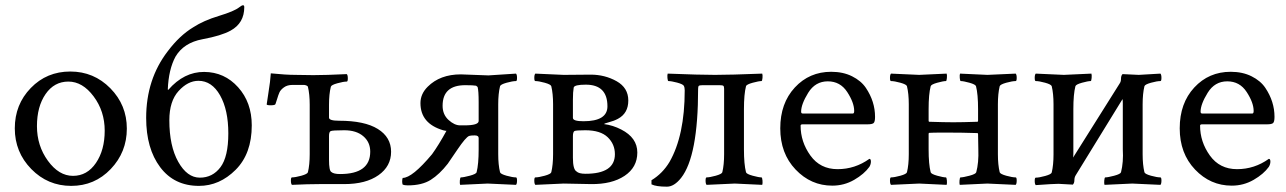

<svg xmlns="http://www.w3.org/2000/svg" viewBox="-20 -698 4877 728"><path d="M96.7 -364.3Q157.2 -426.8 246.6 -426.8Q335.9 -426.8 398.4 -363.3Q460.9 -299.8 460.9 -210.4Q460.9 -121.1 399.9 -57.1Q338.9 6.8 250 6.8Q161.1 6.8 98.6 -57.1Q36.1 -121.1 36.1 -211.4Q36.1 -301.8 96.7 -364.3ZM335 -332.5Q293 -388.7 239.3 -388.7Q185.5 -388.7 152.8 -341.3Q120.1 -293.9 120.1 -219.7Q120.1 -145.5 161.6 -88.4Q203.1 -31.2 256.8 -31.2Q310.5 -31.2 343.8 -80.1Q377 -128.9 377 -202.6Q377 -276.4 335 -332.5Z M732.4 -391.6Q692.4 -391.6 657.2 -353Q622.1 -314.5 622.1 -242.2Q622.1 -144.5 655.8 -84.5Q689.5 -24.4 737.8 -24.4Q786.1 -24.4 815.9 -64Q845.7 -103.5 845.7 -192.4Q845.7 -281.2 814.5 -336.4Q783.2 -391.6 732.4 -391.6ZM934.6 -222.7Q934.6 -115.2 873.5 -54.2Q812.5 6.8 734.4 6.8Q640.6 6.8 587.4 -64Q534.2 -134.8 534.2 -251Q534.2 -397.5 616.2 -503.9Q661.1 -563.5 712.9 -594.7Q752 -620.1 810.1 -637.7Q868.2 -655.3 887.2 -670.4Q906.2 -685.5 906.2 -670.9Q906.2 -610.4 854.5 -582Q819.3 -562.5 748 -549.3Q676.8 -536.1 645.5 -483.4Q619.1 -434.6 616.2 -358.4L618.2 -357.4Q677.7 -425.8 754.4 -425.3Q831.1 -424.8 882.8 -367.2Q934.6 -309.6 934.6 -222.7Z M1227.5 -182.6V-91.8Q1227.5 -50.8 1236.3 -45.9Q1245.1 -38.1 1269.5 -38.1Q1383.8 -38.1 1383.8 -123Q1383.8 -159.2 1357.4 -181.6Q1331.1 -204.1 1285.2 -204.1Q1239.3 -204.1 1233.4 -200.7Q1227.5 -197.3 1227.5 -182.6ZM1294.9 -388.7Q1282.2 -388.7 1259.3 -382.3Q1236.3 -376 1234.4 -369.1Q1227.5 -340.8 1227.5 -300.8V-252Q1227.5 -240.2 1265.6 -240.2Q1362.3 -240.2 1412.6 -209Q1462.9 -177.7 1462.9 -122.6Q1462.9 -67.4 1415 -33.7Q1367.2 0 1285.2 0H1192.4Q1147.5 0 1086.9 2.9Q1083 -1 1083 -13.2Q1083 -25.4 1086.9 -25.4Q1099.6 -25.4 1122.6 -31.7Q1145.5 -38.1 1147.5 -44.9Q1154.3 -73.2 1154.3 -113.3V-300.8Q1154.3 -340.8 1147.5 -369.1Q1145.5 -374 1133.8 -376H1088.9Q1069.3 -376 1056.6 -366.7Q1043.9 -357.4 1039.6 -347.7Q1035.2 -337.9 1030.8 -322.8Q1026.4 -307.6 1024.4 -303.2Q1022.5 -298.8 1006.8 -298.8Q991.2 -298.8 991.2 -302.2Q991.2 -305.7 998 -347.7Q1004.9 -389.6 1006.8 -419.9Q1064.5 -414.1 1099.6 -414.1L1168 -413.1Q1214.8 -413.1 1294.9 -417Q1298.8 -413.1 1298.8 -400.9Q1298.8 -388.7 1294.9 -388.7Z M1936.5 -390.6Q1923.8 -390.6 1900.9 -384.3Q1877.9 -377.9 1876 -371.1Q1869.1 -342.8 1869.1 -302.7V-113.3Q1869.1 -73.2 1876 -44.9Q1877.9 -38.1 1900.9 -31.7Q1923.8 -25.4 1936.5 -25.4Q1940.4 -25.4 1940.4 -13.2Q1940.4 -1 1936.5 2.9Q1835.9 -2 1829.1 -2Q1822.3 -2 1724.6 2.9Q1722.7 -2 1723.6 -13.7Q1724.6 -25.4 1727.5 -25.4Q1737.3 -25.4 1761.2 -31.7Q1785.2 -38.1 1787.1 -44.9Q1794.9 -75.2 1794.9 -131.8V-174.8Q1794.9 -184.6 1779.8 -184.6Q1764.6 -184.6 1758.8 -182.6Q1746.1 -177.7 1714.4 -130.9Q1682.6 -84 1677.7 -77.1Q1646.5 -37.1 1613.3 -16.1Q1580.1 4.9 1526.4 4.9Q1513.7 4.9 1506.8 2Q1504.9 -2.9 1504.9 -10.3Q1504.9 -17.6 1506.8 -23.4Q1543 -23.4 1618.2 -113.3Q1643.6 -148.4 1672.9 -202.1Q1671.9 -201.2 1660.2 -204.1Q1574.2 -229.5 1574.2 -307.1Q1574.2 -341.8 1601.6 -369.1Q1648.4 -416 1727.5 -416L1832 -412.1Q1834 -412.1 1936.5 -418.9Q1940.4 -415 1940.4 -402.8Q1940.4 -390.6 1936.5 -390.6ZM1744.1 -375Q1658.2 -375 1658.2 -296.9Q1658.2 -263.7 1680.7 -243.2Q1703.1 -222.7 1724.6 -222.7H1741.2Q1794.9 -222.7 1794.9 -239.3V-310.5Q1794.9 -353.5 1791 -368.2L1785.2 -373Q1775.4 -375 1744.1 -375Z M2323.2 -247.6Q2309.1 -239.7 2285.2 -233.4L2275.4 -230.5Q2270.5 -228.5 2270.5 -227.5Q2304.2 -223.1 2335.4 -207Q2396.5 -175.8 2396.5 -119.6Q2396.5 -63.5 2348.1 -31.2Q2299.8 1 2220.7 0L2117.2 -2Q2112.3 -2 2009.8 2.9Q2005.9 -1 2005.9 -13.2Q2005.9 -25.4 2009.8 -25.4Q2022.5 -25.4 2045.4 -31.7Q2068.4 -38.1 2070.3 -44.9Q2077.1 -73.2 2077.1 -113.3V-302.7Q2077.1 -342.8 2070.3 -371.1Q2068.4 -377.9 2045.4 -384.3Q2022.5 -390.6 2009.8 -390.6Q2005.9 -390.6 2005.9 -402.8Q2005.9 -415 2009.8 -418.9Q2112.3 -414.1 2117.2 -414.1L2219.7 -415Q2273.4 -415 2317.9 -390.1Q2362.3 -365.2 2362.3 -316.9Q2362.3 -268.6 2323.2 -247.6ZM2192.4 -238.3Q2283.2 -238.3 2283.2 -294.9Q2283.2 -377 2201.2 -377Q2158.2 -377 2155.3 -366.2Q2152.3 -349.6 2152.3 -320.3V-251Q2152.3 -238.3 2192.4 -238.3ZM2199.2 -204.1Q2165 -204.1 2158.2 -201.2Q2152.3 -197.3 2152.3 -181.6V-99.6Q2152.3 -55.7 2166 -47.9Q2174.8 -39.1 2200.2 -39.1Q2311.5 -39.1 2311.5 -113.3Q2311.5 -151.4 2284.2 -177.7Q2256.8 -204.1 2199.2 -204.1Z M2870.1 -418.9Q2872.1 -414.1 2871.1 -402.3Q2870.1 -390.6 2867.2 -390.6Q2857.4 -390.6 2834 -384.3Q2810.5 -377.9 2808.6 -371.1Q2800.8 -340.8 2800.8 -284.2V-131.8Q2800.8 -75.2 2808.6 -44.9Q2810.5 -38.1 2834 -31.7Q2857.4 -25.4 2867.2 -25.4Q2870.1 -25.4 2871.1 -13.7Q2872.1 -2 2870.1 2.9Q2772.5 -2 2766.1 -2Q2759.8 -2 2659.2 2.9Q2655.3 -1 2655.3 -13.2Q2655.3 -25.4 2659.2 -25.4Q2670.9 -25.4 2693.8 -31.7Q2716.8 -38.1 2718.8 -44.9Q2725.6 -73.2 2725.6 -113.3V-361.3Q2725.6 -370.1 2722.7 -372.6Q2719.7 -375 2708 -375H2644.5Q2632.8 -375 2629.9 -372.6Q2627 -370.1 2627 -361.3Q2627 -105.5 2562.5 -23.4Q2536.1 9.8 2508.8 9.8Q2467.8 9.8 2450.2 1V-14.6Q2492.2 -40 2518.6 -84Q2576.2 -184.6 2576.2 -355.5Q2576.2 -366.2 2572.8 -372.6Q2569.3 -378.9 2547.4 -384.8Q2525.4 -390.6 2514.6 -390.6Q2511.7 -390.6 2510.7 -402.3Q2509.8 -414.1 2511.7 -418.9Q2633.8 -414.1 2690.9 -414.1Q2748 -414.1 2870.1 -418.9Z M3276.4 -95.7Q3282.2 -95.7 3282.2 -85.4Q3282.2 -75.2 3276.4 -65.4Q3256.8 -38.1 3218.8 -16.1Q3180.7 5.9 3135.7 5.9Q3054.7 5.9 2996.6 -55.2Q2938.5 -116.2 2938.5 -211.4Q2938.5 -306.6 2993.7 -366.2Q3048.8 -425.8 3131.8 -425.8Q3176.8 -425.8 3210.9 -408.7Q3245.1 -391.6 3263.2 -364.7Q3297.9 -313 3297.9 -254.9Q3297.9 -235.4 3292 -231Q3286.1 -226.6 3269.5 -226.6H3023.4Q3015.6 -226.6 3015.6 -221.7Q3015.6 -160.2 3052.7 -108.4Q3089.8 -56.6 3155.8 -56.6Q3221.7 -56.6 3276.4 -95.7ZM3017.6 -274.4Q3017.6 -267.6 3023.4 -267.6H3213.9Q3218.8 -267.6 3218.8 -277.3Q3218.8 -308.6 3192.4 -349.1Q3166 -389.6 3118.7 -389.6Q3071.3 -389.6 3044.4 -346.2Q3017.6 -302.7 3017.6 -274.4Z M3501 -190.4V-131.8Q3501 -75.2 3508.8 -44.9Q3510.7 -38.1 3533.7 -31.7Q3556.6 -25.4 3566.4 -25.4Q3569.3 -25.4 3570.3 -13.7Q3571.3 -2 3569.3 2.9Q3471.7 -2 3465.3 -2Q3459 -2 3358.4 2.9Q3354.5 -1 3354.5 -13.2Q3354.5 -25.4 3358.4 -25.4Q3371.1 -25.4 3394 -31.7Q3417 -38.1 3418.9 -44.9Q3425.8 -73.2 3425.8 -113.3V-302.7Q3425.8 -342.8 3418.9 -371.1Q3417 -377.9 3394 -384.3Q3371.1 -390.6 3358.4 -390.6Q3354.5 -390.6 3354.5 -402.8Q3354.5 -415 3358.4 -418.9Q3459 -414.1 3465.3 -414.1Q3471.7 -414.1 3569.3 -418.9Q3571.3 -414.1 3570.3 -402.3Q3569.3 -390.6 3566.4 -390.6Q3556.6 -390.6 3533.7 -384.3Q3510.7 -377.9 3508.8 -371.1Q3501 -340.8 3501 -284.2V-240.2Q3501 -236.3 3503.9 -236.3Q3560.5 -234.4 3594.7 -234.4Q3628.9 -234.4 3685.5 -236.3Q3688.5 -236.3 3688.5 -240.2V-284.2Q3688.5 -340.8 3680.7 -371.1Q3678.7 -377.9 3655.8 -384.3Q3632.8 -390.6 3623 -390.6Q3620.1 -390.6 3619.1 -402.3Q3618.2 -414.1 3620.1 -418.9Q3717.8 -414.1 3724.1 -414.1Q3730.5 -414.1 3831.1 -418.9Q3835 -415 3835 -402.8Q3835 -390.6 3831.1 -390.6Q3818.4 -390.6 3795.4 -384.3Q3772.5 -377.9 3770.5 -371.1Q3763.7 -342.8 3763.7 -302.7V-113.3Q3763.7 -73.2 3770.5 -44.9Q3772.5 -38.1 3795.4 -31.7Q3818.4 -25.4 3831.1 -25.4Q3835 -25.4 3835 -13.2Q3835 -1 3831.1 2.9Q3730.5 -2 3723.6 -2Q3716.8 -2 3619.1 2.9Q3617.2 -2 3618.2 -13.7Q3619.1 -25.4 3622.1 -25.4Q3631.8 -25.4 3655.8 -31.7Q3679.7 -38.1 3681.6 -44.9Q3691.4 -81.1 3689.5 -131.8L3688.5 -189.5Q3688.5 -193.4 3685.5 -193.4Q3628.9 -195.3 3569.3 -195.3Q3509.8 -195.3 3503.9 -194.3Q3501 -194.3 3501 -190.4Z M3907.2 -24.4Q3919.9 -24.4 3942.9 -30.8Q3965.8 -37.1 3967.8 -43.9Q3974.6 -72.3 3974.6 -112.3V-302.7Q3974.6 -342.8 3967.8 -371.1Q3965.8 -377.9 3942.9 -384.3Q3919.9 -390.6 3907.2 -390.6Q3903.3 -390.6 3903.3 -402.8Q3903.3 -415 3907.2 -418.9Q4006.8 -414.1 4013.7 -414.1Q4020.5 -414.1 4118.2 -418.9Q4120.1 -414.1 4119.1 -402.3Q4118.2 -390.6 4115.2 -390.6Q4105.5 -390.6 4082.5 -384.3Q4059.6 -377.9 4057.6 -371.1Q4049.8 -340.8 4049.8 -284.2V-116.2Q4049.8 -106.4 4048.8 -100.6L4225.6 -381.8Q4230.5 -388.7 4230.5 -399.9Q4230.5 -411.1 4236.3 -417L4297.9 -414.1Q4306.6 -414.1 4379.9 -418.9Q4383.8 -415 4383.8 -402.8Q4383.8 -390.6 4379.9 -390.6Q4367.2 -390.6 4344.2 -384.3Q4321.3 -377.9 4319.3 -371.1Q4312.5 -342.8 4312.5 -302.7V-113.3Q4312.5 -73.2 4319.3 -44.9Q4321.3 -38.1 4344.2 -31.7Q4367.2 -25.4 4379.9 -25.4Q4383.8 -25.4 4383.8 -13.2Q4383.8 -1 4379.9 2.9Q4280.3 -2 4272.9 -2Q4265.6 -2 4168 2.9Q4166 -2 4167 -13.7Q4168 -25.4 4170.9 -25.4Q4180.7 -25.4 4204.6 -31.7Q4228.5 -38.1 4230.5 -44.9Q4240.2 -83 4237.3 -131.8V-306.6Q4237.3 -316.4 4236.3 -322.3L4058.6 -33.2Q4053.7 -25.4 4053.7 -14.6Q4053.7 -3.9 4047.9 2L3993.2 -1Q3975.6 -1 3907.2 3.9Q3903.3 0 3903.3 -12.2Q3903.3 -24.4 3907.2 -24.4Z M4791 -95.7Q4796.9 -95.7 4796.9 -85.4Q4796.9 -75.2 4791 -65.4Q4771.5 -38.1 4733.4 -16.1Q4695.3 5.9 4650.4 5.9Q4569.3 5.9 4511.2 -55.2Q4453.1 -116.2 4453.1 -211.4Q4453.1 -306.6 4508.3 -366.2Q4563.5 -425.8 4646.5 -425.8Q4691.4 -425.8 4725.6 -408.7Q4759.8 -391.6 4777.8 -364.7Q4812.5 -313 4812.5 -254.9Q4812.5 -235.4 4806.6 -231Q4800.8 -226.6 4784.2 -226.6H4538.1Q4530.3 -226.6 4530.3 -221.7Q4530.3 -160.2 4567.4 -108.4Q4604.5 -56.6 4670.4 -56.6Q4736.3 -56.6 4791 -95.7ZM4532.2 -274.4Q4532.2 -267.6 4538.1 -267.6H4728.5Q4733.4 -267.6 4733.4 -277.3Q4733.4 -308.6 4707 -349.1Q4680.7 -389.6 4633.3 -389.6Q4585.9 -389.6 4559.1 -346.2Q4532.2 -302.7 4532.2 -274.4Z"/></svg>

Font: CrimsonText-Roman
Style: Roman
Weight: 400
Version: Version 0.13